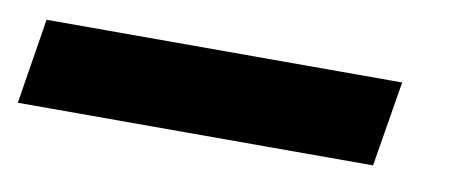

<svg xmlns="http://www.w3.org/2000/svg" viewBox="-94 -69 599 254"><g transform="rotate(10 205.5 57.5)"><path d="M431.5 0 412.6 114.7H-64.6L-46.2 0Z"/></g></svg>

Font: Karasuma Gothic
Style: Bold Italic
Weight: 700
Italic angle: 9.39998°
Designer: Rasmus Andersson / Ryoko Nishizuka
Foundry: Genbu
Version: Version 1.00